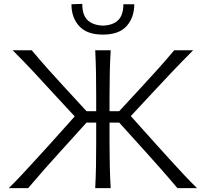

<svg xmlns="http://www.w3.org/2000/svg" viewBox="-20 -973 1064 993"><path d="M25.5 0Q56.5 -30.5 94 -70.5Q131.5 -110.5 169.8 -152.8Q208 -195 241.5 -231.5L366.5 -371L252.5 -494Q203.5 -548 152.8 -602.2Q102 -656.5 45.5 -713H144Q192.5 -655.5 231.5 -612Q270.5 -568.5 311.5 -524L427.5 -398H477.5V-475Q477.5 -541 476.5 -597Q475.5 -653 472.5 -713H552.5Q549 -653 547.8 -597Q546.5 -541 546.5 -475V-398H596.5L713 -524Q754 -568.5 793.2 -612Q832.5 -655.5 881 -713H979Q922 -656 870.8 -602Q819.5 -548 769.5 -494L656.5 -372.5L784 -230.5Q817 -194 854.8 -152.2Q892.5 -110.5 930 -70.5Q967.5 -30.5 999 0H897.5Q853 -53 812.2 -99.2Q771.5 -145.5 732 -189L596.5 -339H546.5V-236.5Q546.5 -170.5 547.8 -115.2Q549 -60 552.5 0H472.5Q475.5 -60 476.5 -115.2Q477.5 -170.5 477.5 -236.5V-339H427.5L295 -192.5Q253 -146.5 211.8 -99.8Q170.5 -53 125.5 0ZM512 -794Q430 -794 389.8 -837.8Q349.5 -881.5 349.5 -951L405.5 -953Q405.5 -896.5 432 -869.8Q458.5 -843 512 -840.5Q565.5 -842.5 591.8 -869.2Q618 -896 618 -951H674.5Q674 -881.5 634.5 -837.8Q595 -794 512 -794Z"/></svg>

Font: Commissioner Flair Light
Style: Regular
Weight: 300
Designer: Kostas Bartsokas
Foundry: Kostas Bartsokas
Version: Version 1.000; ttfautohint (v1.8.3)